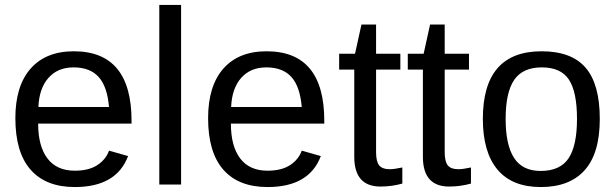

<svg xmlns="http://www.w3.org/2000/svg" viewBox="-20 -745 2484 775"><path d="M134 -246Q134 -155 171.5 -105.5Q209 -56 282 -56Q339 -56 373.5 -79Q408 -102 420 -137L497 -115Q450 10 282 10Q165 10 103.5 -60Q42 -130 42 -268Q42 -398 103.5 -468Q165 -538 278 -538Q511 -538 511 -257V-246ZM420 -313Q413 -396 378 -434.5Q343 -473 277 -473Q213 -473 175.5 -430.5Q138 -388 135 -313Z M623 0V-725H711V0Z M912 -246Q912 -155 949.5 -105.5Q987 -56 1060 -56Q1117 -56 1151.5 -79Q1186 -102 1198 -137L1275 -115Q1228 10 1060 10Q943 10 881.5 -60Q820 -130 820 -268Q820 -398 881.5 -468Q943 -538 1056 -538Q1289 -538 1289 -257V-246ZM1198 -313Q1191 -396 1156 -434.5Q1121 -473 1055 -473Q991 -473 953.5 -430.5Q916 -388 913 -313Z M1604 -4Q1561 8 1516 8Q1410 8 1410 -112V-464H1349V-528H1413L1439 -646H1498V-528H1596V-464H1498V-131Q1498 -93 1510.5 -77.5Q1523 -62 1554 -62Q1571 -62 1604 -69Z M1881 -4Q1838 8 1793 8Q1687 8 1687 -112V-464H1626V-528H1690L1716 -646H1775V-528H1873V-464H1775V-131Q1775 -93 1787.5 -77.5Q1800 -62 1831 -62Q1848 -62 1881 -69Z M2401 -265Q2401 -126 2340 -58Q2279 10 2163 10Q2047 10 1988 -60.5Q1929 -131 1929 -265Q1929 -538 2166 -538Q2287 -538 2344 -471.5Q2401 -405 2401 -265ZM2309 -265Q2309 -374 2276.5 -423.5Q2244 -473 2167 -473Q2090 -473 2055.5 -422.5Q2021 -372 2021 -265Q2021 -160 2055 -107.5Q2089 -55 2162 -55Q2241 -55 2275 -106Q2309 -157 2309 -265Z"/></svg>

Font: TharLon
Style: Regular
Weight: 400
Designer: Sai Zin Di Di Zone
Foundry: Sai Zin Di Di Zone, Sun Tun
Version: Version 1.003 September 27 2012